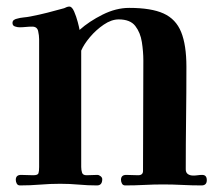

<svg xmlns="http://www.w3.org/2000/svg" viewBox="-20 -562 672 584"><path d="M609 -14Q609 -30 595 -30Q588 -30 581.5 -29Q575 -28 568 -28Q558 -28 551.5 -32.5Q545 -37 545 -47Q545 -125 546 -203Q547 -281 547 -359Q547 -425 531 -464.5Q515 -504 477.5 -521Q440 -538 373 -538Q333 -538 292 -517.5Q251 -497 222 -471Q221 -478 216.5 -495Q212 -512 205.5 -527Q199 -542 191 -542Q187 -542 183 -540.5Q179 -539 175 -537Q150 -530 124.5 -523.5Q99 -517 73 -512Q63 -510 52 -509Q41 -508 31 -505Q26 -504 22 -501Q18 -498 18 -492Q18 -484 25.5 -481.5Q33 -479 39 -479Q49 -479 58.5 -480Q68 -481 78 -481Q93 -481 96 -467.5Q99 -454 99 -443Q99 -382 99 -321Q99 -260 99 -199V-54Q99 -41 97 -35Q95 -29 81 -29Q71 -29 62 -29.5Q53 -30 44 -30Q28 -30 28 -15Q28 -9 31 -3.5Q34 2 41 2Q72 2 102.5 -0.5Q133 -3 163 -3Q192 -3 219.5 -0.5Q247 2 275 2Q291 2 291 -17Q291 -22 286 -26Q281 -30 276 -30Q268 -30 259.5 -29.5Q251 -29 243 -29Q232 -29 229.5 -37Q227 -45 227 -54V-408Q235 -427 253.5 -449Q272 -471 295.5 -487Q319 -503 341 -503Q376 -503 391.5 -483Q407 -463 411.5 -434Q416 -405 416 -378Q416 -294 415.5 -210Q415 -126 415 -42Q415 -29 400 -29Q391 -29 382 -29.5Q373 -30 364 -30Q348 -30 348 -15Q348 -9 351 -3.5Q354 2 361 2Q390 2 419 0.5Q448 -1 476 -1Q505 -1 534.5 0.5Q564 2 593 2Q609 2 609 -14Z"/></svg>

Font: UoqMunThenKhung
Style: Regular
Weight: 400
Designer: Font-Kai, 金井和夫, 宇文滿月
Foundry: Kazuo Kanai, Moonlit Owen
Version: Version 1.197